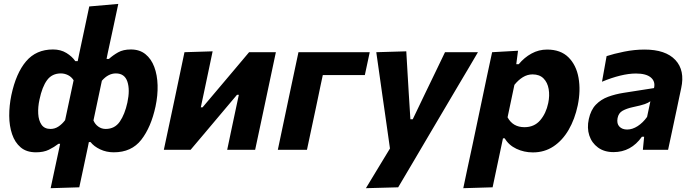

<svg xmlns="http://www.w3.org/2000/svg" viewBox="-20 -766 3536 982"><path d="M239 196.5Q250 145 260.8 94.8Q271.5 44.5 284.5 -15.5L287.5 -30.5H279Q257 -13.5 230 -0.2Q203 13 164 13Q115.5 13 85.8 -12.2Q56 -37.5 41.8 -79.8Q27.5 -122 27.2 -173.8Q27 -225.5 38 -279Q62 -392 113.5 -452.5Q165 -513 251 -513Q290.5 -513 319.8 -495Q349 -477 365 -453.5H377.5L385.5 -493Q398.5 -553.5 411.2 -613.5Q424 -673.5 436.5 -733L585 -746Q572.5 -686.5 559.2 -625Q546 -563.5 531 -494.5L525 -464.5H537Q558 -483.5 584 -498.2Q610 -513 649.5 -513Q694 -513 723.8 -489Q753.5 -465 769 -423.8Q784.5 -382.5 786 -330.2Q787.5 -278 775.5 -221.5Q752.5 -115 702.5 -51Q652.5 13 562 13Q524 13 492 -2.2Q460 -17.5 443 -39.5H434.5L429.5 -14.5Q418 40 407.5 89.2Q397 138.5 385.5 192ZM238.5 -106.5Q260.5 -106.5 279.2 -119Q298 -131.5 313 -151.5L356.5 -355.5Q345.5 -373 327.8 -381.8Q310 -390.5 291.5 -390.5Q246 -390.5 220.8 -356.2Q195.5 -322 182 -257Q173.5 -218.5 175.5 -184Q177.5 -149.5 192.5 -128Q207.5 -106.5 238.5 -106.5ZM520.5 -106.5Q567 -106.5 592.8 -144Q618.5 -181.5 631.5 -241.5Q645.5 -306.5 631.5 -348.5Q617.5 -390.5 572.5 -390.5Q533.5 -390.5 501 -353L458 -150Q466 -130.5 482.8 -118.5Q499.5 -106.5 520.5 -106.5Z M818 0Q829.5 -53.5 840 -103.5Q850.5 -153.5 864 -216L874.5 -265.5Q890 -340 901.2 -392.8Q912.5 -445.5 923.5 -499L1067.5 -503.5Q1057.5 -455.5 1047.8 -409.5Q1038 -363.5 1024.5 -299L1007 -217H1016L1122.5 -343Q1154 -380.5 1187.5 -420Q1221 -459.5 1254 -499H1391Q1379.5 -445 1368.5 -393Q1357.5 -341 1341.5 -265.5L1331 -216Q1317.5 -153.5 1307 -103.2Q1296.5 -53 1285 0H1142Q1152.5 -50.5 1162.2 -96.2Q1172 -142 1184 -199L1201.5 -281H1192L1090 -160Q1056.5 -120.5 1022.8 -80.2Q989 -40 955 0Z M1401 0Q1412 -53.5 1422.8 -103.5Q1433.5 -153.5 1446.5 -216L1457 -266Q1473 -341 1484 -393.2Q1495 -445.5 1506.5 -499H1871L1846 -382H1631Q1625.5 -356.5 1619.5 -328.5Q1613.5 -300.5 1606.5 -266L1596 -216Q1582.5 -153.5 1572 -103.5Q1561.5 -53.5 1550 0Z M1851.5 196.5Q1881 147.5 1912.8 95.2Q1944.5 43 1974.5 -6.5Q1968 -52.5 1961.5 -98.5Q1955 -144.5 1948.5 -190L1935.5 -280Q1928 -334 1920 -389.8Q1912 -445.5 1904.5 -499L2058 -503.5Q2061 -449 2064.2 -397Q2067.5 -345 2070.5 -291L2079 -156H2091L2155.5 -290.5Q2181.5 -344 2206 -395Q2230.5 -446 2256 -499H2424.5Q2401 -458.5 2378.8 -421.2Q2356.5 -384 2330 -339Q2303.5 -294 2266.5 -231.5L2183.5 -91Q2127.5 4.5 2088 71.2Q2048.5 138 2016.5 192Z M2349.5 196.5Q2360.5 143 2371.8 90.5Q2383 38 2396.5 -24L2447.5 -266Q2458.5 -319.5 2471 -378Q2483.5 -436.5 2497 -499L2629.5 -506.5L2620.5 -437.5H2633Q2661.5 -472 2698.5 -492.2Q2735.5 -512.5 2778 -512.5Q2847.5 -512.5 2887.5 -472.8Q2927.5 -433 2939 -368Q2950.5 -303 2935 -227.5Q2920 -156.5 2888.5 -102.2Q2857 -48 2810.8 -17.2Q2764.5 13.5 2705.5 13.5Q2660.5 13.5 2621.2 -5Q2582 -23.5 2561.5 -58.5H2552.5L2543.5 -16Q2531.5 40 2521.2 89.2Q2511 138.5 2499.5 192ZM2662.5 -115.5Q2712.5 -115.5 2742.8 -150.8Q2773 -186 2784 -239Q2792 -277 2786.2 -310.5Q2780.5 -344 2760 -364.8Q2739.5 -385.5 2704 -385.5Q2677.5 -385.5 2654.2 -371.2Q2631 -357 2611 -332L2576 -166Q2603 -115.5 2662.5 -115.5Z M3118 12Q3070.5 12 3038.5 -11.5Q3006.5 -35 2994 -73.2Q2981.5 -111.5 2991.5 -157Q3001.5 -203.5 3027.5 -230.5Q3053.5 -257.5 3090.2 -271Q3127 -284.5 3168.5 -291L3325 -315.5Q3333 -349 3309 -369.5Q3285 -390 3232.5 -390Q3196 -390 3152 -379.2Q3108 -368.5 3059 -348L3082.5 -479Q3119 -491 3172 -501.8Q3225 -512.5 3276.5 -512.5Q3384.5 -512.5 3434.2 -459.2Q3484 -406 3464 -315Q3458.5 -290 3453.2 -264.2Q3448 -238.5 3442 -210.5L3433 -168.5Q3425 -131 3416.2 -89.5Q3407.5 -48 3397 0H3268L3274.5 -66.5H3263Q3207.5 12 3118 12ZM3187.5 -103.5Q3214.5 -103.5 3241.5 -121Q3268.5 -138.5 3289.5 -168L3306.5 -248Q3295.5 -240 3277.5 -233.5Q3259.5 -227 3214.5 -217.5Q3185 -211 3164.2 -199.5Q3143.5 -188 3138.5 -161.5Q3133.5 -133.5 3148 -118.5Q3162.5 -103.5 3187.5 -103.5Z"/></svg>

Font: Commissioner
Style: Bold Italic
Weight: 700
Italic angle: -12°
Designer: Kostas Bartsokas
Foundry: Kostas Bartsokas
Version: Version 1.000; ttfautohint (v1.8.3)